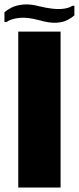

<svg xmlns="http://www.w3.org/2000/svg" viewBox="-44 -842 354 862"><path d="M38 -700H228V0H38ZM133 -751Q78 -766 41 -761.5Q4 -757 -15 -743H-24V-787Q-13 -797 7 -807.5Q27 -818 59 -821.5Q91 -825 136 -813Q191 -800 226.5 -801.5Q262 -803 281 -816H290V-773Q279 -763 259.5 -752.5Q240 -742 209.5 -740Q179 -738 133 -751Z"/></svg>

Font: Phudu Black
Style: Regular
Weight: 900
Version: Version 1.005;gftools[0.9.23]